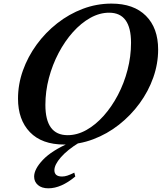

<svg xmlns="http://www.w3.org/2000/svg" viewBox="-20 -792 898 1066"><path d="M336.5 10.5Q212.5 10.5 146.2 -58.2Q80 -127 80 -244.5Q80 -324 107.2 -400.5Q134.5 -477 183.2 -544Q232 -611 297.5 -662.5Q363 -714 439.8 -743Q516.5 -772 599 -772Q722.5 -772 790.2 -704.2Q858 -636.5 858 -517Q858 -438 831 -361.5Q804 -285 755 -218Q706 -151 640.5 -99.5Q575 -48 497.5 -18.8Q420 10.5 336.5 10.5ZM355.5 -41.5Q408.5 -41.5 459.8 -70.2Q511 -99 555.8 -149.2Q600.5 -199.5 634.8 -264.8Q669 -330 688.2 -404.2Q707.5 -478.5 707.5 -554.5Q707.5 -721.5 586 -721.5Q533 -721.5 481.5 -692.8Q430 -664 385 -613.8Q340 -563.5 305.5 -498Q271 -432.5 251.5 -358.8Q232 -285 232 -209.5Q232 -41.5 355.5 -41.5ZM248.5 253.5Q211.5 253.5 190.5 235.2Q169.5 217 169.5 188.5Q169.5 147 218.2 95.5Q267 44 368.5 0H419Q354 40 318 81.2Q282 122.5 282 153Q282 188 324.5 188Q338.5 188 353.5 183.2Q368.5 178.5 392.5 166.5L398 188Q319.5 253.5 248.5 253.5Z"/></svg>

Font: Libre Caslon Text SemiBold Italic
Style: Regular
Weight: 600
Italic angle: -22.583°
Designer: Pablo Impallari, Rodrigo Fuenzalida, Katja Schimmel
Foundry: Pablo Impallari, Rodrigo Fuenzalida
Version: Version 2.000